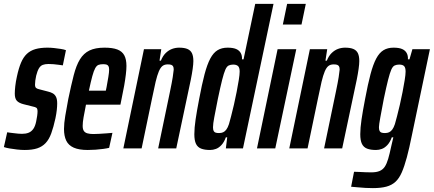

<svg xmlns="http://www.w3.org/2000/svg" viewBox="-40 -763 2230 987"><path d="M87 8Q68 8 47 5.5Q26 3 8.5 0Q-9 -3 -20 -7L-3 -83Q1 -82 10 -81Q19 -80 30.5 -78.5Q42 -77 53 -76Q64 -75 73 -75Q92 -75 106.5 -80.5Q121 -86 131 -100Q141 -114 146 -139Q149 -153 151 -167Q153 -181 153 -190Q153 -205 147 -209Q141 -213 130 -215L82 -227Q58 -233 47 -244.5Q36 -256 36 -282Q36 -297 38.5 -320Q41 -343 47 -370Q56 -412 68 -440.5Q80 -469 98 -486Q116 -503 142 -510.5Q168 -518 204 -518Q221 -518 238.5 -516Q256 -514 272.5 -511.5Q289 -509 299 -505L283 -427Q274 -428 261 -430Q248 -432 234.5 -433Q221 -434 209 -434Q192 -434 180 -429.5Q168 -425 160 -411.5Q152 -398 146 -374Q143 -361 141.5 -349Q140 -337 140 -328Q140 -315 146 -310.5Q152 -306 162 -304L208 -292Q221 -289 231.5 -283Q242 -277 248 -265Q254 -253 254 -231Q254 -217 252 -198Q250 -179 245 -155Q235 -109 223.5 -77.5Q212 -46 194.5 -27.5Q177 -9 151.5 -0.5Q126 8 87 8Z M411 8Q366 8 339 -4Q312 -16 300.5 -40Q289 -64 289 -100Q289 -129 295.5 -167.5Q302 -206 311 -254Q326 -326 339 -376.5Q352 -427 371 -458Q390 -489 420 -503.5Q450 -518 497 -518Q539 -518 563.5 -508.5Q588 -499 599 -478.5Q610 -458 610 -424Q610 -406 607 -380.5Q604 -355 598.5 -323.5Q593 -292 585 -255L579 -225H402Q394 -185 389.5 -159.5Q385 -134 385 -116Q385 -99 391 -90Q397 -81 409.5 -77.5Q422 -74 440 -74Q451 -74 469.5 -75Q488 -76 507.5 -77.5Q527 -79 538 -80L521 -3Q509 0 490.5 2.5Q472 5 451.5 6.5Q431 8 411 8ZM417 -297H504L508 -316Q513 -343 517 -367.5Q521 -392 521 -405Q521 -417 517.5 -423Q514 -429 507.5 -431Q501 -433 490 -433Q476 -433 466.5 -429.5Q457 -426 449.5 -412.5Q442 -399 434.5 -371.5Q427 -344 417 -297Z M594 0 700 -510H789L780 -451H787Q797 -476 812 -490.5Q827 -505 844.5 -511.5Q862 -518 881 -518Q908 -518 924 -511Q940 -504 947 -489Q954 -474 954 -449Q954 -434 950.5 -409Q947 -384 941 -354L866 0H773L834 -293Q844 -341 848 -366.5Q852 -392 853 -405Q853 -417 849.5 -422.5Q846 -428 839.5 -430Q833 -432 822 -432Q806 -432 795.5 -424Q785 -416 776.5 -396Q768 -376 760 -342.5Q752 -309 742 -259L688 0Z M1040 8Q1012 8 994 1Q976 -6 967.5 -23.5Q959 -41 959 -73Q959 -105 965.5 -149Q972 -193 984 -255Q998 -330 1011.5 -381Q1025 -432 1041 -462Q1057 -492 1078.5 -505Q1100 -518 1130 -518Q1158 -518 1174 -511Q1190 -504 1197.5 -490.5Q1205 -477 1204 -458H1212L1272 -743H1366L1209 0H1121L1128 -57H1121Q1112 -32 1098.5 -17.5Q1085 -3 1070 2.5Q1055 8 1040 8ZM1086 -79Q1098 -79 1107 -83Q1116 -87 1123.5 -97Q1131 -107 1137 -125Q1141 -139 1148 -165.5Q1155 -192 1162.5 -224.5Q1170 -257 1176.5 -290.5Q1183 -324 1187.5 -352Q1192 -380 1192 -395Q1192 -416 1183.5 -423.5Q1175 -431 1159 -431Q1146 -431 1136 -426.5Q1126 -422 1118.5 -405Q1111 -388 1102 -352.5Q1093 -317 1080 -255Q1068 -194 1061.5 -160Q1055 -126 1055 -109Q1055 -96 1058.5 -89.5Q1062 -83 1069 -81Q1076 -79 1086 -79Z M1414 -637 1436 -743H1532L1510 -637ZM1281 0 1387 -510H1483L1375 0Z M1447 0 1553 -510H1642L1633 -451H1640Q1650 -476 1665 -490.5Q1680 -505 1697.5 -511.5Q1715 -518 1734 -518Q1761 -518 1777 -511Q1793 -504 1800 -489Q1807 -474 1807 -449Q1807 -434 1803.5 -409Q1800 -384 1794 -354L1719 0H1626L1687 -293Q1697 -341 1701 -366.5Q1705 -392 1706 -405Q1706 -417 1702.5 -422.5Q1699 -428 1692.5 -430Q1686 -432 1675 -432Q1659 -432 1648.5 -424Q1638 -416 1629.5 -396Q1621 -376 1613 -342.5Q1605 -309 1595 -259L1541 0Z M1877 204Q1859 204 1839 203Q1819 202 1800.5 200Q1782 198 1765 197L1780 120Q1793 120 1809 121Q1825 122 1841 122.5Q1857 123 1869 123Q1895 123 1911.5 116Q1928 109 1938 94Q1948 79 1955.5 53.5Q1963 28 1971 -10Q1974 -22 1976.5 -33.5Q1979 -45 1982 -57H1974Q1965 -32 1951.5 -17.5Q1938 -3 1923 2.5Q1908 8 1893 8Q1865 8 1847 1Q1829 -6 1820.5 -23.5Q1812 -41 1812 -73Q1812 -105 1818.5 -149Q1825 -193 1837 -255Q1851 -330 1864.5 -381Q1878 -432 1894 -462Q1910 -492 1931.5 -505Q1953 -518 1983 -518Q2011 -518 2027 -511Q2043 -504 2050.5 -490.5Q2058 -477 2057 -458H2065L2080 -510H2170L2077 -66Q2064 -1 2051.5 45.5Q2039 92 2025.5 123Q2012 154 1993 171.5Q1974 189 1946 196.5Q1918 204 1877 204ZM1939 -79Q1951 -79 1960 -83Q1969 -87 1976.5 -97Q1984 -107 1990 -125Q1994 -139 2001 -165.5Q2008 -192 2015.5 -224.5Q2023 -257 2029.5 -290.5Q2036 -324 2040.5 -352Q2045 -380 2045 -395Q2045 -415 2037.5 -423Q2030 -431 2012 -431Q1999 -431 1989 -426.5Q1979 -422 1971.5 -405Q1964 -388 1955 -352.5Q1946 -317 1933 -255Q1922 -197 1915 -159Q1908 -121 1908 -109Q1908 -96 1911.5 -89.5Q1915 -83 1922 -81Q1929 -79 1939 -79Z"/></svg>

Font: Saira UltraCondensed
Style: Bold Italic
Weight: 700
Width: 1
Italic angle: -12°
Designer: Hector Gatti with collaboration of the Omnibus-Type team
Foundry: Omnibus-Type
Version: Version 1.101